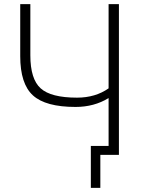

<svg xmlns="http://www.w3.org/2000/svg" viewBox="-20 -750 684 930"><path d="M127 -482Q127 -367 177 -322Q227 -277 353 -277Q442 -277 506 -322V-730H556V0H526H506H466V160H420V-43H506V-275Q436 -232 346 -232Q201 -232 139.5 -288Q78 -344 78 -478V-730H127Z"/></svg>

Font: Mplus 1p Light
Style: Regular
Weight: 300
Version: Version 1.061